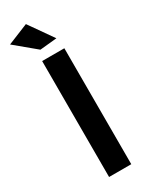

<svg xmlns="http://www.w3.org/2000/svg" viewBox="-249 -957 789 1004"><g transform="rotate(-30 145.0 -455.0)"><path d="M86 -700H220V0H86ZM109 -910 210 -766 108 -756 -16 -859Z"/></g></svg>

Font: Montserrat arm2 Medium
Style: Regular
Weight: 500
Designer: Julieta Ulanovsky
Foundry: Julieta Ulanovsky
Version: Version 6.000